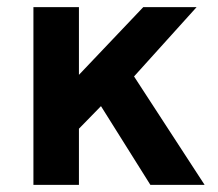

<svg xmlns="http://www.w3.org/2000/svg" viewBox="-20 -520 613 540"><path d="M74 0V-500H202V-309.5L383 -500H533L357 -305L555.5 0H403L264 -221.5L202 -158V0Z"/></svg>

Font: Geologica Roman Medium
Style: Regular
Weight: 500
Designer: Sindre Bremnes, Frode Helland
Foundry: Monokrom Skriftforlag AS
Version: Version 1.010;gftools[0.9.28]